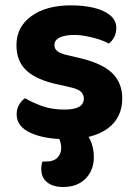

<svg xmlns="http://www.w3.org/2000/svg" viewBox="-20 -516 521 734"><path d="M447.4 -139.7Q447.4 -66.6 392.4 -25.3Q337.4 16 232.4 16Q149.6 16 96.7 -8.2Q43.7 -32.5 43.7 -78.7Q43.7 -99.8 52.9 -115.5Q62 -131.2 75.8 -140.5Q104.3 -123.8 141.5 -110.4Q178.6 -97.1 226.9 -97.1Q300.5 -97.1 300.5 -139Q300.5 -156.6 287.2 -167.1Q273.8 -177.6 244.4 -183.3L201.7 -193.2Q121.7 -209.7 82.3 -245.4Q42.9 -281 42.9 -343.2Q42.9 -413 99.6 -454.2Q156.2 -495.5 251.8 -495.5Q300.4 -495.5 339.5 -486Q378.7 -476.5 401.6 -457.2Q424.6 -437.9 424.6 -409.3Q424.6 -389.4 416.5 -374.1Q408.5 -358.8 396 -349.2Q384.8 -356.5 362.5 -364.1Q340.2 -371.7 313.6 -377Q287.1 -382.4 264 -382.4Q228.3 -382.4 208.2 -372.6Q188 -362.8 188 -343.2Q188 -329.6 199.3 -320.3Q210.6 -311 240.1 -304.6L280.2 -295.2Q369.5 -274.6 408.4 -237.1Q447.4 -199.5 447.4 -139.7ZM193.5 -4.3 274.7 -33Q310.3 -12.4 324.6 18.1Q338.8 48.7 338.8 84.2Q338.8 134.5 307.3 166.7Q275.8 198.9 221 198.9Q183 198.9 160.4 181Q137.8 163.2 137.8 130.2Q137.8 113.9 142.3 101.6H153.5Q185.7 101.6 199.9 86.5Q214.1 71.4 214.1 48.4Q214.1 36.8 209.3 22.1Q204.4 7.4 193.5 -4.3Z"/></svg>

Font: Baloo Bhaijaan 2
Style: Regular
Weight: 400
Designer: Sanskriti Dholi, Noopur Datye and Ek Type
Foundry: Ek Type
Version: Version 1.701